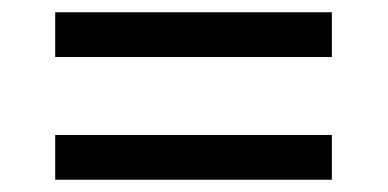

<svg xmlns="http://www.w3.org/2000/svg" viewBox="-20 -479 632 313"><path d="M70 -459H521V-386H70ZM70 -259H521V-186H70Z"/></svg>

Font: korean25
Style: Book
Weight: 400
Designer: Jelle Bosma - Monotype Design Team
Foundry: Monotype Imaging Inc.
Version: Version 2.003